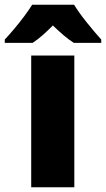

<svg xmlns="http://www.w3.org/2000/svg" viewBox="-70 -786 445 806"><path d="M242 0H61V-553H242ZM241 -766Q262 -732 294.5 -691.5Q327 -651 355 -620V-606H240Q218 -620 197 -638Q176 -656 152 -679Q128 -655 108 -637.5Q88 -620 67 -606H-50V-620Q-33 -638 -11 -664Q11 -690 31.5 -717.5Q52 -745 65 -766Z"/></svg>

Font: Noto Sans Tamil SemiCondensed Black
Style: Regular
Weight: 900
Width: 4
Designer: Jelle Bosma - Monotype Design Team
Foundry: Monotype Imaging Inc.
Version: Version 2.004; ttfautohint (v1.8.4.7-5d5b)